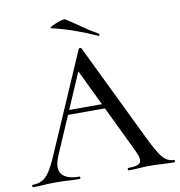

<svg xmlns="http://www.w3.org/2000/svg" viewBox="-91 -867 886 946"><g transform="rotate(-10 352.0 -394.0)"><path d="M215 -321 230 -344H436L443 -321ZM704 -12Q709 -12 709 -6Q709 0 704 0Q675 0 644.5 -2Q614 -4 585 -4Q553 -4 529.5 -2Q506 0 477 0Q473 0 473 -6Q473 -12 477 -12Q526 -12 537 -27.5Q548 -43 526 -89L311 -536L343 -584L148 -132Q122 -71 145 -41.5Q168 -12 231 -12Q236 -12 236 -6Q236 0 231 0Q201 0 176 -2Q151 -4 113 -4Q76 -4 53.5 -2Q31 0 -1 0Q-5 0 -5 -6Q-5 -12 -1 -12Q26 -12 46 -22.5Q66 -33 84.5 -61Q103 -89 125 -141L338 -632Q339 -635 345 -635.5Q351 -636 352 -632L592 -137Q616 -88 633.5 -60.5Q651 -33 668 -22.5Q685 -12 704 -12ZM444 -679Q393 -702 340.5 -721Q288 -740 222 -756Q215 -757 224 -763Q233 -769 249 -775.5Q265 -782 279.5 -786Q294 -790 298 -787Q334 -764 370 -738.5Q406 -713 448 -689Q452 -688 450.5 -682.5Q449 -677 444 -679Z"/></g></svg>

Font: Cormorant Light Medium
Style: Regular
Weight: 500
Version: Version 4.000